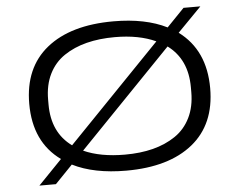

<svg xmlns="http://www.w3.org/2000/svg" viewBox="-54 -798 1134 910"><g transform="rotate(-5 513.5 -343.0)"><path d="M97.2 46.9 210 -69.8Q83 -161.1 83 -342.8Q83 -515.1 196.8 -606.7Q310.5 -698.2 514.2 -698.2Q666 -698.2 768.1 -647L851.1 -732.9H931.2L817.9 -617.2Q943.8 -523.9 943.8 -342.8Q943.8 -170.9 830.3 -79.3Q716.8 12.2 514.2 12.2Q360.8 12.2 258.8 -39.1L175.8 46.9ZM173.8 -332Q173.8 -198.2 268.1 -129.9L709 -585.9Q628.4 -623 514.2 -623Q440.4 -623 379.9 -607.7Q319.3 -592.3 272.5 -560.8Q225.6 -529.3 199.7 -477.1Q173.8 -424.8 173.8 -355ZM514.2 -64Q587.9 -64 647.9 -79.3Q708 -94.7 754.6 -126.2Q801.3 -157.7 827.1 -210Q853 -262.2 853 -332V-355Q853 -488.3 759.8 -557.1L317.9 -100.1Q397.9 -64 514.2 -64Z"/></g></svg>

Font: Archivo Expanded Light
Style: Regular
Weight: 300
Width: 7
Designer: Hector Gatti
Foundry: Omnibus-Type
Version: Version 2.001